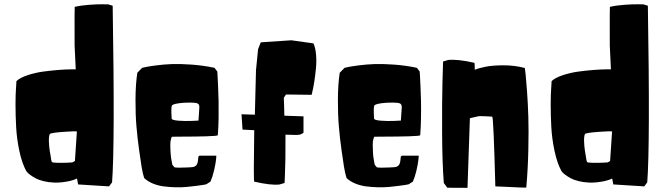

<svg xmlns="http://www.w3.org/2000/svg" viewBox="-20 -881 3134 906"><path d="M57.6 -498.5Q75.2 -514.6 110.6 -526.4Q146 -538.1 183.8 -543.2Q221.7 -548.3 256.8 -551Q292 -553.7 314.5 -553.7H337.4L332 -666.5Q331.5 -848.1 332.5 -848.6Q361.8 -855.5 401.4 -858.4Q440.9 -861.3 465.8 -860.8L490.7 -860.4L511.7 -854Q522.5 -198.7 508.8 -20.5L494.6 -1.5L348.6 -10.7L343.3 -38.6Q324.2 -29.3 296.9 -24.4Q269.5 -19.5 252 -19.5H234.4Q208 -20.5 184.8 -26.4Q161.6 -32.2 147.5 -40Q133.3 -47.9 123 -55.4Q112.8 -63 108.4 -68.4L104 -73.7Q83.5 -111.3 71.3 -168.7Q59.1 -226.1 56.2 -281.5Q53.2 -336.9 53.2 -387Q53.2 -437 55.7 -467.8ZM214.8 -248.5Q210 -236.8 210.7 -214.1Q211.4 -191.4 214.8 -168.9L218.8 -146Q221.7 -122.1 224.6 -116.7Q226.6 -113.3 251 -112.8Q275.4 -112.3 298.8 -113.3L321.8 -114.7L333.5 -121.1L342.8 -260.3Q340.3 -263.2 279.8 -258.8Q219.2 -254.4 214.8 -248.5Z M920.9 -146.5H1001Q1001.5 -145.5 999.3 -126.2Q997.1 -106.9 990 -76.4Q982.9 -45.9 973.1 -23.9Q971.7 -22.9 969.7 -21.7Q967.8 -20.5 963.1 -17.6Q958.5 -14.6 955.6 -12.7Q952.6 -10.7 952.6 -11.2L940.4 -8.8Q928.7 -6.8 908.2 -4.2Q887.7 -1.5 862.3 1Q836.9 3.4 808.1 2.7Q779.3 2 752.4 -1.5Q725.6 -4.9 700.9 -15.1Q676.3 -25.4 660.2 -41L653.8 -64.5Q651.4 -75.7 647.9 -95.2Q644.5 -114.7 636.5 -172.6Q628.4 -230.5 623.8 -285.2Q619.1 -339.8 619.4 -410.6Q619.6 -481.4 627.9 -537.6L650.9 -561Q657.2 -562.5 668.5 -564.9Q679.7 -567.4 716.1 -572.3Q752.4 -577.1 790.3 -578.6Q828.1 -580.1 883.5 -576.2Q939 -572.3 992.2 -561L1005.4 -543.5Q1005.9 -536.6 1006.6 -524.2Q1007.3 -511.7 1009 -474.9Q1010.7 -438 1011.5 -403.3Q1012.2 -368.7 1011.5 -323.7Q1010.7 -278.8 1007.8 -243.2Q1007.8 -239.3 953.4 -237.8Q898.9 -236.3 844.7 -236.3L790.5 -235.8L786.6 -223.6Q783.7 -216.3 783.7 -197Q783.7 -177.7 785.2 -157.2L787.1 -137.2L793 -104L802.2 -92.3Q805.7 -89.8 825.4 -89.8Q845.2 -89.8 863.3 -90.8L881.8 -91.8Q887.2 -92.3 891.6 -93Q896 -93.8 899.2 -95.9Q902.3 -98.1 904.8 -99.6Q907.2 -101.1 908.9 -105.2Q910.6 -109.4 911.6 -110.8Q912.6 -112.3 913.3 -117.9Q914.1 -123.5 914.3 -125Q914.6 -126.5 915.3 -133.3Q916 -140.1 916 -141.6ZM790 -321.8Q790.5 -314 822 -311.5Q853.5 -309.1 884.8 -310.5L916.5 -312Q919.4 -357.9 920.4 -369.1Q922.4 -387.7 913.3 -392.3Q904.3 -397 877.9 -397Q845.7 -397 824.2 -393.8Q802.7 -390.6 796.9 -387.2L791.5 -383.8Q786.6 -376.5 790 -321.8Z M1124.5 -269.5 1119.6 -341.8 1182.6 -339.8 1188 -550.3 1197.8 -648.9 1210.4 -681.2 1354.5 -690.9 1459 -676.3Q1468.8 -655.8 1471.4 -623Q1474.1 -590.3 1470.9 -558.6Q1467.8 -526.9 1463.4 -498Q1459 -469.2 1454.6 -451.2L1450.7 -433.6L1329.6 -435.1L1319.3 -419.9Q1319.8 -412.6 1320.8 -375Q1321.8 -337.4 1321.8 -335L1412.1 -332V-254.9Q1399.4 -245.1 1389.6 -245.1Q1383.8 -243.2 1327.1 -245.6Q1327.6 -189.5 1326.7 -132.3Q1325.7 -75.2 1324.2 -46.4L1322.8 -17.6L1298.3 -10.3Q1257.8 -5.9 1179.7 -23.9Q1175.8 -24.4 1179.7 -266.6Z M1876 -146.5H1956.1Q1956.5 -145.5 1954.3 -126.2Q1952.1 -106.9 1945.1 -76.4Q1938 -45.9 1928.2 -23.9Q1926.8 -22.9 1924.8 -21.7Q1922.9 -20.5 1918.2 -17.6Q1913.6 -14.6 1910.6 -12.7Q1907.7 -10.7 1907.7 -11.2L1895.5 -8.8Q1883.8 -6.8 1863.3 -4.2Q1842.8 -1.5 1817.4 1Q1792 3.4 1763.2 2.7Q1734.4 2 1707.5 -1.5Q1680.7 -4.9 1656 -15.1Q1631.3 -25.4 1615.2 -41L1608.9 -64.5Q1606.4 -75.7 1603 -95.2Q1599.6 -114.7 1591.6 -172.6Q1583.5 -230.5 1578.9 -285.2Q1574.2 -339.8 1574.5 -410.6Q1574.7 -481.4 1583 -537.6L1606 -561Q1612.3 -562.5 1623.5 -564.9Q1634.8 -567.4 1671.1 -572.3Q1707.5 -577.1 1745.4 -578.6Q1783.2 -580.1 1838.6 -576.2Q1894 -572.3 1947.3 -561L1960.4 -543.5Q1960.9 -536.6 1961.7 -524.2Q1962.4 -511.7 1964.1 -474.9Q1965.8 -438 1966.6 -403.3Q1967.3 -368.7 1966.6 -323.7Q1965.8 -278.8 1962.9 -243.2Q1962.9 -239.3 1908.4 -237.8Q1854 -236.3 1799.8 -236.3L1745.6 -235.8L1741.7 -223.6Q1738.8 -216.3 1738.8 -197Q1738.8 -177.7 1740.2 -157.2L1742.2 -137.2L1748 -104L1757.3 -92.3Q1760.7 -89.8 1780.5 -89.8Q1800.3 -89.8 1818.4 -90.8L1836.9 -91.8Q1842.3 -92.3 1846.7 -93Q1851.1 -93.8 1854.2 -95.9Q1857.4 -98.1 1859.9 -99.6Q1862.3 -101.1 1864 -105.2Q1865.7 -109.4 1866.7 -110.8Q1867.7 -112.3 1868.4 -117.9Q1869.1 -123.5 1869.4 -125Q1869.6 -126.5 1870.4 -133.3Q1871.1 -140.1 1871.1 -141.6ZM1745.1 -321.8Q1745.6 -314 1777.1 -311.5Q1808.6 -309.1 1839.8 -310.5L1871.6 -312Q1874.5 -357.9 1875.5 -369.1Q1877.4 -387.7 1868.4 -392.3Q1859.4 -397 1833 -397Q1800.8 -397 1779.3 -393.8Q1757.8 -390.6 1752 -387.2L1746.6 -383.8Q1741.7 -376.5 1745.1 -321.8Z M2220.2 -551.8Q2240.7 -560.1 2272.9 -566.4Q2305.2 -572.8 2357.2 -572.8Q2409.2 -572.8 2456.5 -560.1Q2458 -549.8 2460.2 -531Q2462.4 -512.2 2466.8 -451.9Q2471.2 -391.6 2473.1 -329.1Q2475.1 -266.6 2473.1 -175Q2471.2 -83.5 2463.4 3.9Q2463.4 4.9 2426.8 3.4Q2390.1 2 2354 0L2317.4 -1.5Q2308.6 -330.1 2302.7 -330.6Q2284.7 -332 2268.6 -332.5Q2252.4 -333 2245.6 -333L2238.3 -332.5L2197.3 -323.2L2186 5.4L2090.8 4.9L2074.2 -17.6Q2066.9 -110.8 2066.2 -254.2Q2065.4 -397.5 2067.9 -494.1L2070.8 -590.8L2095.2 -598.1Q2140.6 -602.5 2218.8 -584.5Q2220.2 -584.5 2220.2 -551.8Z M2583 -498.5Q2600.6 -514.6 2636 -526.4Q2671.4 -538.1 2709.2 -543.2Q2747.1 -548.3 2782.2 -551Q2817.4 -553.7 2839.8 -553.7H2862.8L2857.4 -666.5Q2856.9 -848.1 2857.9 -848.6Q2887.2 -855.5 2926.8 -858.4Q2966.3 -861.3 2991.2 -860.8L3016.1 -860.4L3037.1 -854Q3047.9 -198.7 3034.2 -20.5L3020 -1.5L2874 -10.7L2868.7 -38.6Q2849.6 -29.3 2822.3 -24.4Q2794.9 -19.5 2777.3 -19.5H2759.8Q2733.4 -20.5 2710.2 -26.4Q2687 -32.2 2672.9 -40Q2658.7 -47.9 2648.4 -55.4Q2638.2 -63 2633.8 -68.4L2629.4 -73.7Q2608.9 -111.3 2596.7 -168.7Q2584.5 -226.1 2581.5 -281.5Q2578.6 -336.9 2578.6 -387Q2578.6 -437 2581.1 -467.8ZM2740.2 -248.5Q2735.4 -236.8 2736.1 -214.1Q2736.8 -191.4 2740.2 -168.9L2744.1 -146Q2747.1 -122.1 2750 -116.7Q2752 -113.3 2776.4 -112.8Q2800.8 -112.3 2824.2 -113.3L2847.2 -114.7L2858.9 -121.1L2868.2 -260.3Q2865.7 -263.2 2805.2 -258.8Q2744.6 -254.4 2740.2 -248.5Z"/></svg>

Font: Noot
Style: Regular
Weight: 400
Designer: Amos Jerbi
Foundry: Amos Jerbi
Version: Version 1.000;PS 001.001;hotconv 1.0.56